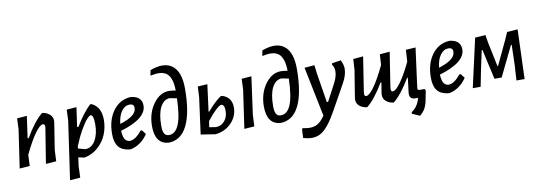

<svg xmlns="http://www.w3.org/2000/svg" viewBox="-65 -1146 4995 1780"><g transform="rotate(-10 2433.0 -256.0)"><path d="M36 4 89 -357 93 -458 186 -465 157 -259H167Q251 -403 328 -466H339Q378 -458 403 -434.5Q428 -411 427 -376L426 -363L386 -110L381 -3L283 4L336 -326L337 -337Q337 -363 319 -363Q291 -363 243.5 -297.5Q196 -232 136 -107L132 -3Z M653 -465 627 -282H640Q706 -394 781 -468H797Q883 -426 883 -307Q883 -237 858 -172.5Q833 -108 777.5 -57Q722 -6 647 8H642L589 -4L578 75L574 185L477 192L556 -357L560 -458ZM769 -368Q757 -368 732 -340.5Q707 -313 671 -250Q635 -187 603 -107L600 -85L666 -67Q727 -67 762 -127.5Q797 -188 797 -279Q797 -368 769 -368Z M1244 -108Q1180 -14 1083 7H1070Q1000 -1 967.5 -41.5Q935 -82 935 -162Q935 -295 998.5 -380Q1062 -465 1164 -470L1174 -469Q1268 -455 1268 -372Q1268 -250 1023 -177Q1026 -71 1088 -71Q1139 -71 1201 -148L1214 -147ZM1142 -403Q1097 -403 1065.5 -359.5Q1034 -316 1026 -241Q1183 -289 1183 -365Q1183 -403 1142 -403Z M1439 8Q1312 -1 1312 -168Q1312 -290 1374.5 -377Q1437 -464 1524 -464Q1546 -464 1586 -457Q1585 -575 1536.5 -616.5Q1488 -658 1384 -633L1380 -638L1389 -684Q1524 -734 1599 -676Q1674 -618 1674 -461Q1674 -234 1614.5 -114Q1555 6 1439 8ZM1397 -157Q1397 -106 1410.5 -83.5Q1424 -61 1454 -61Q1515 -61 1547.5 -139Q1580 -217 1585 -384L1518 -397Q1462 -395 1429.5 -332.5Q1397 -270 1397 -157Z M2300 -465 2251 -111 2246 -3 2151 4 2203 -357 2207 -458ZM1743 -15 1789 -357 1794 -458 1885 -464 1852 -211H1859Q1928 -292 1987 -333H2003Q2090 -304 2090 -209Q2090 -127 2030.5 -65Q1971 -3 1882 6H1877ZM1977 -253Q1962 -253 1924.5 -218Q1887 -183 1841 -124L1833 -68L1895 -58Q1944 -58 1976.5 -96Q2009 -134 2009 -191Q2009 -253 1977 -253Z M2492 8Q2365 -1 2365 -168Q2365 -290 2427.5 -377Q2490 -464 2577 -464Q2599 -464 2639 -457Q2638 -575 2589.5 -616.5Q2541 -658 2437 -633L2433 -638L2442 -684Q2577 -734 2652 -676Q2727 -618 2727 -461Q2727 -234 2667.5 -114Q2608 6 2492 8ZM2450 -157Q2450 -106 2463.5 -83.5Q2477 -61 2507 -61Q2568 -61 2600.5 -139Q2633 -217 2638 -384L2571 -397Q2515 -395 2482.5 -332.5Q2450 -270 2450 -157Z M2893 -465 2903 -383 2947 -108H2959L3044 -269Q3075 -328 3075 -378Q3075 -412 3054 -443L3058 -454L3142 -467Q3164 -419 3164 -386Q3164 -325 3123 -252L2989 -12Q2911 129 2842.5 171Q2774 213 2673 181L2677 99L2686 91Q2759 108 2805.5 90.5Q2852 73 2894 10L2799 -457Z M3352 -467 3302 -145 3300 -124Q3299 -100 3318 -100Q3346 -100 3393.5 -166Q3441 -232 3502 -359L3508 -459L3602 -467L3552 -145L3550 -124Q3549 -100 3568 -100Q3595 -100 3641 -162.5Q3687 -225 3745 -344L3747 -357L3753 -458L3845 -464L3796 -96Q3794 -80 3798.5 -75Q3803 -70 3817 -70H3861L3869 -55L3851 37Q3842 82 3825 111.5Q3808 141 3777 167L3706 136L3705 121Q3756 89 3778 29L3787 0H3759Q3699 0 3710 -71L3726 -200H3719Q3635 -59 3559 3H3548Q3508 -5 3483.5 -28Q3459 -51 3460 -86L3461 -100L3477 -200H3469Q3385 -59 3309 3H3297Q3257 -5 3232.5 -28Q3208 -51 3209 -86L3210 -100L3251 -353L3258 -459Z M4245 -108Q4181 -14 4084 7H4071Q4001 -1 3968.5 -41.5Q3936 -82 3936 -162Q3936 -295 3999.5 -380Q4063 -465 4165 -470L4175 -469Q4269 -455 4269 -372Q4269 -250 4024 -177Q4027 -71 4089 -71Q4140 -71 4202 -148L4215 -147ZM4143 -403Q4098 -403 4066.5 -359.5Q4035 -316 4027 -241Q4184 -289 4184 -365Q4184 -403 4143 -403Z M4302 0 4405 -458 4503 -465 4515 -392 4563 -161H4568L4677 -392L4706 -458L4806 -465L4790 0H4713L4722 -144L4727 -333H4720L4583 -51H4515L4452 -333H4445L4407 -157L4376 0Z"/></g></svg>

Font: Alegreya Sans Medium
Style: Italic
Weight: 500
Italic angle: -7°
Designer: Juan Pablo del Peral
Foundry: Huerta Tipografica
Version: Version 2.007